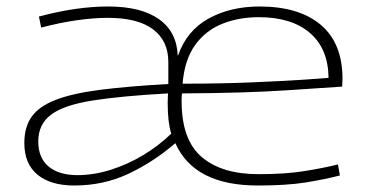

<svg xmlns="http://www.w3.org/2000/svg" viewBox="-20 -562 1126 592"><path d="M209 10Q136 10 95.5 -23.5Q55 -57 55 -121Q55 -170 77.5 -202Q100 -234 151.5 -254Q203 -274 288.5 -285Q374 -296 499 -303V-371Q499 -436 452 -471.5Q405 -507 312 -507Q269 -507 216.5 -499.5Q164 -492 107 -477L100 -511Q216 -542 313 -542Q415 -542 470 -503Q525 -464 528 -391H529Q556 -468 623.5 -505Q691 -542 780 -542Q902 -542 969 -485.5Q1036 -429 1036 -319Q1036 -310 1035.5 -304.5Q1035 -299 1035 -295Q991 -292 863 -283.5Q735 -275 541 -274Q540 -266 540 -259.5Q540 -253 540 -246Q541 -129 603 -77Q665 -25 777 -25Q860 -25 919 -34.5Q978 -44 1022 -55L1028 -21Q982 -9 923 0.5Q864 10 775 10Q579 10 521 -120H520Q451 -61 374.5 -25.5Q298 10 209 10ZM543 -304Q662 -304 756 -308Q850 -312 911 -316Q972 -320 993 -322Q992 -412 935.5 -460.5Q879 -509 778 -509Q716 -509 665 -488.5Q614 -468 581.5 -423Q549 -378 543 -304ZM219 -22Q269 -22 321.5 -38.5Q374 -55 422 -84Q470 -113 508 -150Q497 -185 497 -245Q497 -255 497.5 -261.5Q498 -268 498 -274Q353 -266 265 -252Q177 -238 137.5 -208.5Q98 -179 98 -126Q98 -75 130 -48.5Q162 -22 219 -22Z"/></svg>

Font: Georama Extended ExtraLight
Style: Regular
Weight: 200
Width: 7
Designer: Jean-Baptiste Levee
Foundry: Production Type
Version: Version 1.000